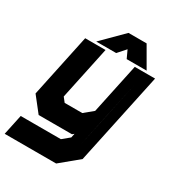

<svg xmlns="http://www.w3.org/2000/svg" viewBox="-229 -826 1062 1155"><g transform="rotate(30 302.5 -249.0)"><path d="M101 0 20 -103 112.5 -540H254L176 -172L200 -141.5H322.5L383 -191.5L457 -540H598L462.5 97L338 200H-19.5L10.5 59H289.5L338.5 18.5L344.5 -10L332.5 0ZM53.5 131.5H308L404 50.5L515 -470L451 -171L329.5 -71H152L97 -142.5L167 -470L97 -142.5L152 -71H329.5L451 -171L404 50.5L308 131.5H53.5ZM322 -698H448L530 -556H391.5L366.5 -610L318.5 -556H180ZM347.5 -659 292.5 -601 347.5 -659H404.5L434.5 -601L404.5 -659Z"/></g></svg>

Font: Tourney Thin Black
Style: Italic
Weight: 900
Italic angle: -12°
Version: Version 1.015